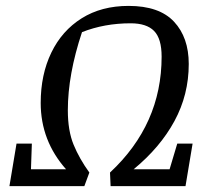

<svg xmlns="http://www.w3.org/2000/svg" viewBox="-20 -631 713 651"><path d="M633 -144 609 0H355L353 -46Q528 -209 528 -439Q528 -500 502.5 -526Q477 -552 423 -552Q334 -552 258 -522Q210 -378 210 -257Q210 -188 229.5 -140.5Q249 -93 283 -46L266 0H12L36 -144H88L85 -57H204Q118 -154 118 -282Q118 -378 154 -452.5Q190 -527 257 -569Q324 -611 416 -611Q520 -611 570 -557.5Q620 -504 620 -414Q620 -310 571.5 -220.5Q523 -131 433 -57H555L581 -144Z"/></svg>

Font: Grenze
Style: Italic
Weight: 400
Italic angle: -10°
Designer: Renata Polastri
Foundry: Omnibus-Type
Version: Version 1.002; ttfautohint (v1.8)